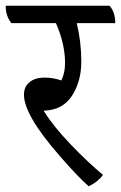

<svg xmlns="http://www.w3.org/2000/svg" viewBox="-50 -625 424 673"><path d="M354 -544H219Q235 -478 235 -409Q235 -340 202.5 -289.5Q170 -239 103 -237Q137 -182 198.5 -118Q260 -54 311 -12Q294 12 261 28Q221 -7 158 -80Q34 -222 34 -293Q34 -321 53.5 -337Q73 -353 105 -353Q137 -353 165 -343Q178 -369 178 -404Q178 -471 146 -544H-10Q-30 -568 -30 -605H334Q354 -582 354 -544Z"/></svg>

Font: Karma
Style: Regular
Weight: 400
Designer: Joana Correia
Foundry: Indian Type Foundry
Version: Version 1.202;PS 1.0;hotconv 1.0.78;makeotf.lib2.5.61930; tt